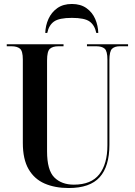

<svg xmlns="http://www.w3.org/2000/svg" viewBox="-20 -937 679 967"><path d="M326 10Q257 10 205 -12.5Q153 -35 124 -85Q95 -135 95 -217V-637Q95 -680 80.5 -692Q66 -704 38 -704H14V-714H300V-704H274Q246 -704 231.5 -691.5Q217 -679 217 -633V-175Q217 -80 253.5 -43.5Q290 -7 352 -7Q439 -7 480 -59Q521 -111 521 -206V-636Q521 -680 507 -692Q493 -704 465 -704H418V-714H625V-704H583Q558 -704 544.5 -691.5Q531 -679 531 -633V-208Q531 -99 482 -44.5Q433 10 326 10ZM208 -771Q209 -808 224 -841.5Q239 -875 268.5 -896Q298 -917 342 -917Q386 -917 415.5 -896Q445 -875 459.5 -841.5Q474 -808 475 -771H465Q457 -810 431.5 -828.5Q406 -847 342 -847Q278 -847 252 -828.5Q226 -810 218 -771Z"/></svg>

Font: Noto Serif Display Condensed SemiBold
Style: Regular
Weight: 600
Width: 3
Designer: Monotype Design Team
Foundry: Monotype Imaging Inc.
Version: Version 2.009